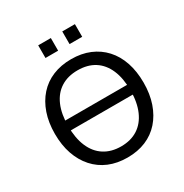

<svg xmlns="http://www.w3.org/2000/svg" viewBox="-202 -1055 1174 1223"><g transform="rotate(-30 385.5 -443.0)"><path d="M112 -322V-394H661V-322ZM386 9Q311 9 251 -16Q191 -41 148 -89Q105 -137 82 -203.5Q59 -270 59 -353Q59 -436 82 -502.5Q105 -569 147.5 -616.5Q190 -664 250.5 -689Q311 -714 386 -714Q461 -714 521 -689Q581 -664 624 -617Q667 -570 689.5 -503.5Q712 -437 712 -354Q712 -271 689 -204Q666 -137 623.5 -89Q581 -41 521 -16Q461 9 386 9ZM386 -73Q458 -73 509 -106Q560 -139 587.5 -202Q615 -265 615 -353Q615 -442 588 -504.5Q561 -567 510 -599.5Q459 -632 386 -632Q314 -632 262.5 -599.5Q211 -567 184 -504.5Q157 -442 157 -353Q157 -265 184 -202Q211 -139 262.5 -106Q314 -73 386 -73ZM426 -802V-895H519V-802ZM249 -802V-895H342V-802Z"/></g></svg>

Font: Nunito Sans 12pt Medium
Style: Regular
Weight: 500
Designer: Vernon Adams
Foundry: Vernon Adams
Version: Version 3.101;gftools[0.9.27]